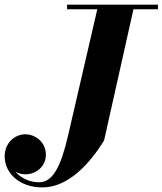

<svg xmlns="http://www.w3.org/2000/svg" viewBox="-52 -770 694 820"><path d="M234.5 -750V-730.5H363.5L238.5 -190C207.5 -57.5 173.5 8.5 114.5 8.5C77.5 8.5 38 -8 13.5 -37C26.5 -29.5 41.5 -25.5 56.5 -25.5C101 -25.5 144 -58.5 144 -109C144 -165 96.5 -196.5 56.5 -196.5C11 -196.5 -32 -159.5 -32 -102.5C-32 -27.5 34.5 30.5 129 30.5C243 30.5 335 -77 392.5 -170L518 -730.5H622.5V-750Z"/></svg>

Font: Bodoni* 11pt
Style: Bold Italic
Weight: 700
Italic angle: -13°
Version: Version 2.3